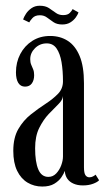

<svg xmlns="http://www.w3.org/2000/svg" viewBox="-20 -656 378 686"><path d="M131 10.5Q102 10.5 78.5 -3.5Q55 -17.5 41.2 -45.8Q27.5 -74 27.5 -117Q27.5 -164 45.5 -195Q63.5 -226 90 -247Q116.5 -268 143 -285.2Q169.5 -302.5 187.2 -320.8Q205 -339 205 -365.5Q205 -403.5 199.8 -434.2Q194.5 -465 182 -483Q169.5 -501 147 -501Q122.5 -501 105.2 -484Q88 -467 88 -444.5Q88 -433 91.5 -424.8Q95 -416.5 98.5 -408.2Q102 -400 102 -387.5Q102 -369.5 93.8 -358Q85.5 -346.5 69.5 -346.5Q53.5 -346.5 45.2 -360Q37 -373.5 37 -397.5Q37 -433.5 52.5 -463Q68 -492.5 95.5 -510Q123 -527.5 159 -527.5Q195 -527.5 222 -510.2Q249 -493 264.5 -456Q280 -419 280 -359V-58.5Q280 -38 285.2 -30.2Q290.5 -22.5 299.5 -22.5Q306.5 -22.5 312.5 -25.8Q318.5 -29 321.5 -32L334 -12Q328.5 -5.5 312.8 0.5Q297 6.5 276 6.5Q257 6.5 242.8 0.2Q228.5 -6 220.5 -17.5Q212.5 -29 211.5 -45.5Q208.5 -36 199.5 -22.8Q190.5 -9.5 174 0.5Q157.5 10.5 131 10.5ZM153 -24Q169 -24 180.8 -36.2Q192.5 -48.5 198.8 -65.5Q205 -82.5 205 -97V-313Q204 -299 188.8 -284Q173.5 -269 154.2 -248.8Q135 -228.5 120.2 -199Q105.5 -169.5 105.5 -126.5Q105.5 -77.5 116.8 -50.8Q128 -24 153 -24ZM202.5 -568.5Q183.5 -568.5 171.2 -576.8Q159 -585 148.2 -593.2Q137.5 -601.5 122.5 -601.5Q105 -601.5 96 -591.5Q87 -581.5 84.5 -576L62.5 -586.5Q65.5 -595.5 72.8 -606.8Q80 -618 92.5 -626.8Q105 -635.5 122 -635.5Q142 -635.5 154.8 -627.2Q167.5 -619 178.8 -610.5Q190 -602 205.5 -602Q222 -602 229.5 -610Q237 -618 239.5 -623.5L260.5 -611.5Q258 -604 250.8 -593.8Q243.5 -583.5 231.5 -576Q219.5 -568.5 202.5 -568.5Z"/></svg>

Font: Imbue 48pt
Style: Regular
Weight: 400
Designer: Tyler Finck
Foundry: Etcetera Type Company
Version: Version 1.102